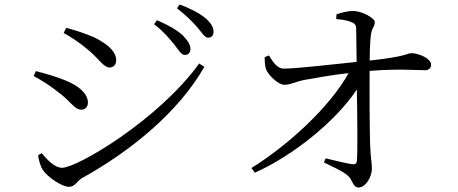

<svg xmlns="http://www.w3.org/2000/svg" viewBox="-20 -819 2040 856"><path d="M758 -619C778 -594 788 -574 804 -574C818 -574 829 -583 829 -600C829 -619 819 -636 795 -661C771 -684 731 -707 680 -729L667 -711C709 -679 736 -646 758 -619ZM859 -698C881 -673 892 -651 908 -651C923 -651 932 -661 932 -677C932 -698 921 -716 896 -738C871 -759 832 -780 781 -799L769 -782C813 -748 837 -723 859 -698ZM264 -672C292 -657 335 -629 369 -600C422 -557 441 -518 469 -518C487 -518 498 -532 498 -550C498 -585 469 -618 401 -652C358 -671 312 -685 275 -695ZM868 -536C688 -286 325 -71 257 -71C224 -71 193 -104 166 -136L150 -127C151 -112 160 -76 172 -60C194 -28 256 14 288 14C314 14 324 -12 344 -24C565 -146 777 -321 891 -521ZM130 -480C171 -458 206 -435 244 -405C296 -366 312 -330 343 -330C362 -330 372 -345 372 -361C372 -399 335 -435 273 -460C228 -478 190 -489 140 -502Z M1116 -49C1289 -126 1479 -281 1571 -420C1573 -300 1575 -143 1571 -101C1570 -90 1563 -85 1550 -87C1523 -91 1472 -103 1432 -113L1424 -95C1459 -77 1504 -59 1532 -35C1552 -17 1553 17 1579 17C1608 17 1638 -27 1638 -68C1638 -93 1632 -116 1630 -177C1628 -251 1627 -410 1628 -503C1755 -513 1832 -506 1877 -506C1892 -506 1902 -517 1902 -531C1902 -557 1849 -582 1813 -582C1796 -582 1795 -567 1628 -549C1628 -585 1630 -630 1633 -659C1637 -697 1651 -698 1651 -721C1651 -737 1597 -770 1553 -770C1526 -770 1498 -761 1480 -755L1479 -734C1502 -732 1525 -729 1543 -722C1561 -715 1568 -709 1568 -691L1570 -543C1464 -532 1309 -514 1247 -513C1221 -512 1202 -533 1179 -572L1160 -564C1160 -547 1161 -523 1167 -508C1176 -485 1221 -440 1248 -441C1277 -441 1296 -455 1339 -463C1390 -472 1461 -485 1534 -493C1452 -344 1267 -173 1101 -70Z"/></svg>

Font: Source Han Serif KR
Style: Regular
Weight: 400
Designer: Ryoko NISHIZUKA 西塚涼子 (kana & ideographs); Frank Grießhammer (Latin, Greek & Cyrillic); Wenlong ZHANG 张文龙 (bopomofo); San
Foundry: Adobe
Version: Version 2.001;hotconv 1.1.0;makeotfexe 2.6.0